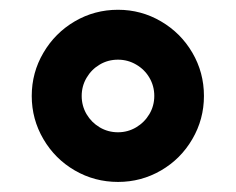

<svg xmlns="http://www.w3.org/2000/svg" viewBox="-20 -752 478 389"><path d="M44.3 -557.6Q44.3 -604.9 67.9 -645Q91.4 -685.2 131.4 -708.7Q171.5 -732.2 219.1 -732.2Q266.1 -732.2 306.2 -708.7Q346.4 -685.2 369.8 -645.1Q393.2 -605 393.2 -557.6Q393.2 -510.4 369.7 -470.2Q346.3 -430 306.3 -406.7Q266.2 -383.4 219.2 -383.4Q171.6 -383.4 131.5 -406.7Q91.4 -430 67.9 -470.2Q44.3 -510.4 44.3 -557.6ZM292.6 -557.7Q292.6 -577.7 282.7 -594.6Q272.8 -611.4 255.8 -621.2Q238.9 -631.1 219 -631.1Q198.8 -631.1 182.1 -621.2Q165.3 -611.3 155.4 -594.4Q145.5 -577.6 145.5 -557.6Q145.5 -537.7 155.3 -520.8Q165.2 -504 182 -494Q198.9 -484 219 -484Q238.9 -484 255.8 -494Q272.7 -504 282.7 -520.9Q292.6 -537.7 292.6 -557.7Z"/></svg>

Font: Intratopia Thin
Style: Regular
Weight: 100
Designer: Rasmus Andersson
Foundry: rsms
Version: Version 3.000;Glyphs 3.2.3 (3260)